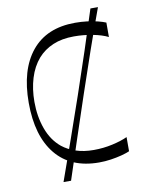

<svg xmlns="http://www.w3.org/2000/svg" viewBox="-93 -840 753 989"><g transform="rotate(-10 283.0 -345.5)"><path d="M518 -15.1Q500.3 -7.4 474.4 -0.6Q448.4 6.1 418.1 10.6Q387.9 15.1 356.7 15.1Q208.9 15.1 130.6 -80.8Q52.3 -176.7 52.3 -350Q52.3 -523 131.1 -619.1Q209.9 -715.1 358.7 -715.1Q390.7 -715.1 421.1 -711.4Q451.4 -707.6 476.6 -701.3Q501.7 -695 518 -688.1V-612.6Q486.6 -628.3 438.8 -637.6Q391 -647 340.7 -647Q277.4 -647 230.4 -626.9Q183.4 -606.8 151.6 -570.7Q116.7 -530.4 99.4 -473.6Q82 -416.7 82 -350Q82 -273.1 105.4 -208.5Q128.7 -143.9 176.4 -104.4Q206.6 -80.3 247.6 -66.7Q288.6 -53 340.7 -53Q391 -53 438.8 -63.7Q486.6 -74.4 518 -89.2ZM158 82.6Q194.4 -19.4 232.6 -127.6Q270.7 -235.9 308.4 -345.7Q346 -455.6 381.7 -563.8Q417.4 -672 449.7 -774H489.1Q451.7 -672 413.9 -563.8Q376.1 -455.6 339.4 -345.7Q302.7 -235.9 266.7 -127.6Q230.7 -19.4 197.4 82.6Z"/></g></svg>

Font: Ojuju ExtraLight
Style: Regular
Weight: 200
Designer: Chisaokwu Joboson, Mirko Velimirovic
Foundry: Udi Foundry
Version: Version 1.000